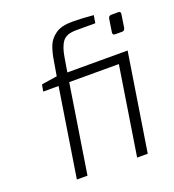

<svg xmlns="http://www.w3.org/2000/svg" viewBox="-139 -877 894 985"><g transform="rotate(-20 308.5 -384.5)"><path d="M499 0H441L517 -483H246L170 0H112L188 -483H104L111 -520L196 -533L210 -616Q217 -660 230 -692Q243 -724 275 -746.5Q307 -769 365 -769Q416 -769 482 -763L475 -721H370Q317 -721 296 -693Q275 -665 266 -605L254 -533H583ZM617 -719 606 -648Q603 -633 590 -633H551Q544 -633 541 -637Q538 -641 539 -648L550 -719Q553 -734 567 -734H606Q619 -734 617 -719Z"/></g></svg>

Font: Exo Light
Style: Italic
Weight: 300
Italic angle: -9°
Designer: Natanael Gama
Foundry: Natanael Gama
Version: Version 1.500; ttfautohint (v1.6)